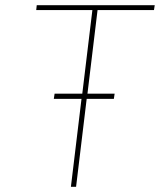

<svg xmlns="http://www.w3.org/2000/svg" viewBox="-20 -722 618 742"><path d="M357 -683 318 -360H423L420 -340H315L274 0H254L295 -340H188L191 -360H298L337 -683H120L122 -702H578L575 -683Z"/></svg>

Font: Josefin Sans Thin
Style: Italic
Weight: 200
Italic angle: -7°
Designer: Santiago Orozco
Foundry: Typemade
Version: Version 2.000